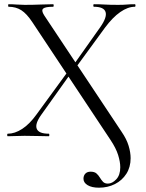

<svg xmlns="http://www.w3.org/2000/svg" viewBox="-20 -645 692 909"><path d="M448.4 243.6Q414.6 243.6 394.9 231.7Q375.2 219.8 375.2 201.2Q375.2 186.4 384 177.1Q392.8 167.8 408.8 167.8Q427.2 167.8 436.6 176.1Q446 184.4 452.7 195.6Q459.4 206.8 467.5 215.5Q475.6 224.2 490.8 224.2Q511.2 224.2 530.3 204.1Q549.4 184 549.4 146.8Q549.4 121.6 539.3 89Q529.2 56.4 503 17.2L133 -540.2Q106.6 -580.2 80.9 -596.6Q55.2 -613 20.8 -613Q18.6 -613 18.6 -619Q18.6 -625 20.8 -625Q39.2 -625 59.3 -623.5Q79.4 -622 97 -622Q137.6 -622 171.7 -623.5Q205.8 -625 231.4 -625Q234.2 -625 234.2 -619Q234.2 -613 231.4 -613Q194.8 -613 184.6 -604.4Q174.4 -595.8 188.8 -573L556.4 -20Q579.4 13.6 588.9 45.2Q598.4 76.8 598.4 104Q598.4 146.2 578.3 177.7Q558.2 209.2 524.2 226.4Q490.2 243.6 448.4 243.6ZM17 0Q14 0 14 -6Q14 -12 17 -12Q50 -12 84.9 -34.6Q119.8 -57.2 152.6 -102.8L303.6 -309.6L316 -298.8L175.4 -101.6Q144.6 -58.6 154 -35.3Q163.4 -12 210.8 -12Q213.6 -12 213.6 -6Q213.6 0 210.8 0Q184.2 0 160.2 -1Q136.2 -2 96.4 -2Q70.8 -2 55.3 -1Q39.8 0 17 0ZM331.8 -315.2 319.4 -325.2 454.4 -516Q487.6 -563.2 479.8 -588.1Q472 -613 424.6 -613Q421.8 -613 421.8 -619Q421.8 -625 424.6 -625Q451.2 -625 475.6 -623.5Q500 -622 539 -622Q564.8 -622 580.3 -623.5Q595.8 -625 618.4 -625Q621.4 -625 621.4 -619Q621.4 -613 618.4 -613Q585.4 -613 549.3 -587.9Q513.2 -562.8 477 -514Z"/></svg>

Font: Cormorant Light
Style: Regular
Weight: 300
Designer: Christian Thalmann (Catharsis Fonts)
Foundry: Catharsis Fonts
Version: Version 4.000